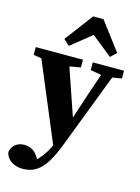

<svg xmlns="http://www.w3.org/2000/svg" viewBox="-144 -835 842 1152"><g transform="rotate(15 277.5 -259.5)"><path d="M114 237Q85 237 61.5 227Q38 217 23.5 199.5Q9 182 6 161Q12 128 35 111.5Q58 95 88 95Q111 95 133.5 105.5Q156 116 175 145L203 189L167 201L150 187Q172 172 193 149.5Q214 127 232 98Q250 69 262 35L288 -36L296 -46L379 -298L444 -489H514L313 36Q288 101 261 145.5Q234 190 199 213.5Q164 237 114 237ZM264 74 28 -489H206L332 -122L346 -105ZM2 -441V-489H295V-441L203 -425H94ZM356 -441V-489H550V-441L462 -426H442ZM447 -547 272 -687H366L191 -547L155 -581L287 -756H351L483 -581Z"/></g></svg>

Font: Source Serif 4 18pt
Style: Bold
Weight: 700
Designer: Frank Grießhammer
Foundry: Adobe Systems Incorporated
Version: Version 4.004;hotconv 1.0.116;makeotfexe 2.5.65601